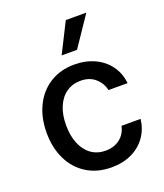

<svg xmlns="http://www.w3.org/2000/svg" viewBox="-141 -856 823 961"><g transform="rotate(-20 270.5 -375.5)"><path d="M40 -262.7Q40 -343.3 70.6 -405.5Q101.1 -467.8 156.7 -502.4Q212.4 -537.1 286.1 -537.1Q346.2 -537.1 394 -514.9Q441.9 -492.7 471.2 -452.1Q500.5 -411.6 505.9 -358.4H404.3Q395.5 -397.9 365.2 -424.1Q335 -450.2 288.1 -450.2Q245.1 -450.2 212.6 -427.7Q180.2 -405.3 162.4 -363.5Q144.5 -321.8 144.5 -265.6Q144.5 -208 162.4 -165.8Q180.2 -123.5 212.4 -100.8Q244.6 -78.1 288.1 -78.1Q332.5 -78.1 363.8 -101.8Q395 -125.5 404.3 -168H505.9Q500 -116.2 471.9 -75.7Q443.8 -35.2 396.5 -12.2Q349.1 10.7 288.1 10.7Q212.4 10.7 156.2 -24.2Q100.1 -59.1 70.1 -121.1Q40 -183.1 40 -262.7ZM323.2 -760.7H432.6L325.2 -601.6H243.2Z"/></g></svg>

Font: Pretendard Medium
Style: Regular
Weight: 500
Designer: Base glyphs from Inter by Rasmus Andersson; Hangeul glyphs from Noto Sans CJK(Source Han Sans) by Jang Soo-young and Kan
Foundry: Kil Hyung-jin
Version: Version 1.309